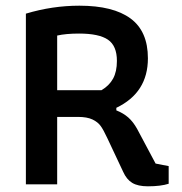

<svg xmlns="http://www.w3.org/2000/svg" viewBox="-20 -648 639 675"><path d="M413 -44 357 -163Q344 -191 334 -205Q324 -219 305 -228Q286 -237 254 -237H181V0H71V-600Q164 -628 259 -628Q378 -628 439 -583Q500 -538 500 -443Q500 -322 389 -269V-260Q414 -250 431 -235Q448 -220 462 -195L527 -73L573 -64V-2Q545 7 500 7Q465 7 445 -5Q425 -17 413 -44ZM337 -331Q364 -347 377.5 -371.5Q391 -396 391 -434Q391 -487 359.5 -508.5Q328 -530 258 -530Q212 -530 181 -523V-331Z"/></svg>

Font: Athiti SemiBold
Style: Regular
Weight: 600
Designer: CadsonDemak Team
Foundry: CadsonDemak
Version: Version 1.033